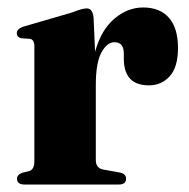

<svg xmlns="http://www.w3.org/2000/svg" viewBox="-20 -494 506 514"><path d="M230.5 -447.5 234.5 -355.5Q251 -414.5 286.5 -444.2Q322 -474 363 -474Q408 -474 432.2 -446.5Q456.5 -419 456.5 -365.5Q456.5 -314.5 434.5 -290Q412.5 -265.5 378.5 -265.5Q313 -265.5 311.5 -334V-352.5Q310.5 -381 286.5 -381Q266.5 -381 251.5 -353.5Q236.5 -326 236.5 -266V-65.5Q236.5 -43.5 257 -40L301.5 -32Q317.5 -28.5 317.5 -15.5Q317.5 0 297.5 0H46Q25.5 0 25.5 -15.5Q25.5 -26 39.5 -31.5L58 -36Q72 -40 72 -62.5V-370.5Q72 -388 60 -390L37 -391.5Q25 -394.5 25 -405.5Q25 -416.5 42 -422.5L172.5 -460.5Q190.5 -467.5 198.8 -469.5Q207 -471.5 212.5 -471.5Q227.5 -471.5 230.5 -447.5Z"/></svg>

Font: Fraunces 72pt
Style: Bold
Weight: 700
Version: Version 1.000;[b76b70a41]